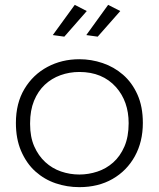

<svg xmlns="http://www.w3.org/2000/svg" viewBox="-20 -769 654 791"><path d="M307 2Q256 2 209.5 -13.8Q163 -29.5 126 -62.5Q89 -95.5 66.5 -148Q45.5 -197.5 45.5 -262.5Q45.5 -344 80.8 -402.8Q116 -461.5 175.2 -493.2Q234.5 -525 307 -525Q356 -525 402.8 -509.2Q449.5 -493.5 486.8 -461.2Q524 -429 546.2 -379.5Q568.5 -330 568.5 -262.5Q568.5 -185 535.5 -125.2Q502.5 -65.5 443.8 -31.8Q385 2 307 2ZM307 -50Q344.5 -50 381 -62Q417.5 -74 446.2 -99.5Q475 -125 492.5 -165.2Q510 -205.5 510 -261.5Q510 -351 458 -410Q402 -472.5 307 -472.5Q266 -472.5 229.2 -459.2Q192.5 -446 164.5 -419.8Q136.5 -393.5 120.2 -353.8Q104 -314 104 -261.5V-257.5Q104 -205 121 -166.2Q138 -127.5 166.5 -101.2Q195 -75 231.5 -62.5Q268 -50 307 -50ZM245 -618 197.5 -624.5 288 -749 337.5 -723.5ZM382.5 -618 335.5 -624.5 425.5 -749 475.5 -723.5Z"/></svg>

Font: Argentum Novus Light
Style: Regular
Weight: 300
Designer: Julieta Ulanovsky (font) & Cristiano Sobral (main changes)
Foundry: Julieta Ulanovsky (font) & Cristiano Sobral (main changes)
Version: Version 3.00;November 27, 2020;FontCreator 13.0.0.2655 64-bi